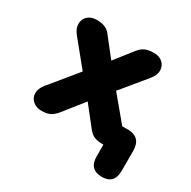

<svg xmlns="http://www.w3.org/2000/svg" viewBox="-145 -640 910 916"><g transform="rotate(30 310.0 -181.5)"><path d="M529 137Q459 137 459 64V0H457Q429 0 410 -7Q391 -14 374 -36L291 -141L206 -34Q189 -12 170.5 -2Q152 8 123 8Q93 8 74 -8.5Q55 -25 54.5 -50.5Q54 -76 76 -103L199 -253L89 -388Q67 -415 67.5 -441Q68 -467 86.5 -483.5Q105 -500 135 -500Q164 -500 183 -491Q202 -482 218 -459L291 -366L364 -459Q381 -482 400.5 -491Q420 -500 449 -500Q480 -500 498 -483.5Q516 -467 516.5 -441Q517 -415 494 -388L383 -253L493 -121H523Q597 -121 597 -45V64Q597 137 529 137Z"/></g></svg>

Font: Chiron GoRound TC EB
Style: Regular
Weight: 700
Designer: Ryoko NISHIZUKA 西塚涼子 (kana, bopomofo & ideographs); Paul D. Hunt (Latin, Greek & Cyrillic); Sandoll Communications 산돌커뮤니
Foundry: Adobe
Version: Version 1.000;hotconv 1.1.1;makeotfexe 2.6.0